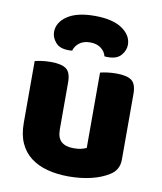

<svg xmlns="http://www.w3.org/2000/svg" viewBox="-84 -807 751 891"><g transform="rotate(10 291.0 -361.5)"><path d="M52 -484Q63 -487 83.5 -490Q104 -493 128 -493Q178 -493 200 -476.5Q222 -460 222 -413V-193Q222 -152 242 -134.5Q262 -117 300 -117Q323 -117 337.5 -121Q352 -125 360 -129V-484Q371 -487 391.5 -490Q412 -493 436 -493Q486 -493 508 -476.5Q530 -460 530 -413V-104Q530 -54 488 -29Q453 -7 404.5 4.5Q356 16 299 16Q245 16 199.5 4Q154 -8 121 -33Q88 -58 70 -97.5Q52 -137 52 -193ZM215 -562Q210 -561 206 -561Q202 -561 197 -561Q156 -561 136.5 -584Q117 -607 117 -633Q117 -678 162 -708.5Q207 -739 291 -739Q375 -739 420 -708.5Q465 -678 465 -633Q465 -607 445.5 -584Q426 -561 385 -561Q380 -561 376 -561Q372 -561 367 -562Q362 -584 342 -599Q322 -614 291 -614Q260 -614 240.5 -599Q221 -584 215 -562Z"/></g></svg>

Font: Baloo 2 Latin ExtraBold
Style: Regular
Weight: 400
Designer: Sarang Kulkarni and Ek Type
Foundry: Ek Type
Version: Version 1.001